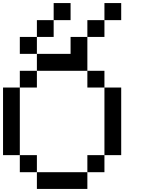

<svg xmlns="http://www.w3.org/2000/svg" viewBox="-20 -1243 929 1263"><path d="M222.7 0Q222.7 -27.3 222.7 -110.4Q250 -110.4 333 -110.4Q388.7 -110.4 554.7 -110.4Q554.7 -83 554.7 0Q471.7 0 222.7 0ZM110.4 -110.4Q110.4 -138.7 110.4 -222.7Q138.7 -222.7 222.7 -222.7Q222.7 -194.3 222.7 -110.4Q194.3 -110.4 110.4 -110.4ZM554.7 -110.4Q554.7 -138.7 554.7 -222.7Q583 -222.7 667 -222.7Q667 -194.3 667 -110.4Q638.7 -110.4 554.7 -110.4ZM0 -222.7Q0 -333 0 -667Q27.3 -667 110.4 -667Q110.4 -555.7 110.4 -222.7Q83 -222.7 0 -222.7ZM667 -222.7Q667 -333 667 -667Q694.3 -667 777.3 -667Q777.3 -555.7 777.3 -222.7Q750 -222.7 667 -222.7ZM110.4 -667Q110.4 -694.3 110.4 -777.3Q138.7 -777.3 222.7 -777.3Q222.7 -750 222.7 -667Q194.3 -667 110.4 -667ZM554.7 -667Q554.7 -694.3 554.7 -777.3Q583 -777.3 667 -777.3Q667 -750 667 -667Q638.7 -667 554.7 -667ZM110.4 -888.7Q110.4 -917 110.4 -1000Q138.7 -1000 222.7 -1000Q222.7 -972.7 222.7 -888.7Q194.3 -888.7 110.4 -888.7ZM222.7 -777.3Q222.7 -805.7 222.7 -888.7Q277.3 -888.7 444.3 -888.7Q444.3 -917 444.3 -1000Q471.7 -1000 554.7 -1000Q554.7 -944.3 554.7 -777.3Q471.7 -777.3 222.7 -777.3ZM222.7 -1000Q222.7 -1027.3 222.7 -1110.4Q250 -1110.4 333 -1110.4Q333 -1083 333 -1000Q305.7 -1000 222.7 -1000ZM554.7 -1000Q554.7 -1027.3 554.7 -1110.4Q583 -1110.4 667 -1110.4Q667 -1083 667 -1000Q638.7 -1000 554.7 -1000ZM333 -1110.4Q333 -1138.7 333 -1222.7Q360.4 -1222.7 444.3 -1222.7Q444.3 -1194.3 444.3 -1110.4Q417 -1110.4 333 -1110.4ZM667 -1110.4Q667 -1138.7 667 -1222.7Q694.3 -1222.7 777.3 -1222.7Q777.3 -1194.3 777.3 -1110.4Q750 -1110.4 667 -1110.4Z"/></svg>

Font: Ingsat TST_CRD
Style: Regular
Weight: 300
Designer: Tofik Waleny
Version: 1.0